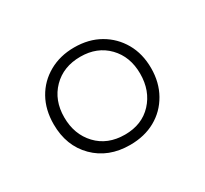

<svg xmlns="http://www.w3.org/2000/svg" viewBox="-76 -831 553 517"><g transform="rotate(-30 200.0 -572.5)"><path d="M199 -421Q132 -421 90 -463Q48 -505 48 -572Q48 -617 67 -651Q86 -685 120.5 -704.5Q155 -724 199 -724Q244 -724 278 -704.5Q312 -685 331.5 -651Q351 -617 351 -572Q351 -528 331.5 -493.5Q312 -459 278 -440Q244 -421 199 -421ZM201 -452Q254 -452 286 -486.5Q318 -521 318 -574Q318 -627 285.5 -660.5Q253 -694 201 -694Q148 -694 115 -660.5Q82 -627 82 -574Q82 -521 114.5 -486.5Q147 -452 201 -452Z"/></g></svg>

Font: Noto Serif Khmer ExtraLight
Style: Regular
Weight: 250
Version: Version 2.003